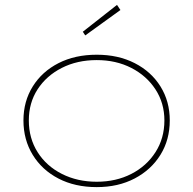

<svg xmlns="http://www.w3.org/2000/svg" viewBox="-20 -756 791 786"><path d="M376 10Q287 10 219.5 -25Q152 -60 114 -122Q76 -184 76 -263Q76 -341 114 -402Q152 -463 219.5 -497.5Q287 -532 376 -532Q464 -532 531.5 -497.5Q599 -463 637 -402Q675 -341 675 -263Q675 -184 637 -122.5Q599 -61 531.5 -25.5Q464 10 376 10ZM376 -12Q455 -12 517.5 -44Q580 -76 616.5 -133Q653 -190 653 -263Q653 -334 616.5 -390Q580 -446 517.5 -478Q455 -510 376 -510Q296 -510 233 -478Q170 -446 134 -390.5Q98 -335 98 -263Q98 -190 134 -133Q170 -76 233.5 -44Q297 -12 376 -12ZM329 -611 319 -626 459 -736 473 -715Z"/></svg>

Font: Lexend Exa Thin
Style: Regular
Weight: 250
Designer: Bonnie Shaver-Troup, Thomas Jockin
Foundry: Lexend
Version: Version 1.007